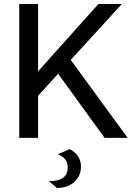

<svg xmlns="http://www.w3.org/2000/svg" viewBox="-20 -688 667 958"><path d="M328 56Q384 86 384 143Q384 190 350.5 220Q317 250 264 250L224 216Q318 216 318 147Q318 100 268 82ZM76 0V-668H170V-332L471 -668H588L333 -389L617 0H502L270 -320L170 -210V0Z"/></svg>

Font: Atkinson Hyperlegible Pro
Style: Regular
Weight: 400
Designer: Elliott Scott, Megan Eiswerth, Linus Boman, Theodore Petrosky, Jacob Perez
Foundry: Braille Institute
Version: Version 1.5.1